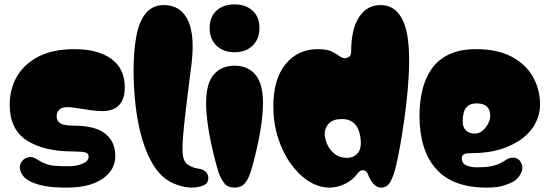

<svg xmlns="http://www.w3.org/2000/svg" viewBox="-20 -837 2492 871"><path d="M285 14Q222 14 186 7.5Q150 1 121 -12Q92 -26 81 -44.5Q70 -63 70 -77Q70 -95 81.5 -108Q93 -121 111 -124Q129 -127 148 -114Q188 -88 227 -85Q266 -82 300 -83Q330 -84 356 -95Q382 -106 382 -127Q382 -141 366.5 -145.5Q351 -150 311 -150Q179 -150 101.5 -200Q24 -250 24 -362Q24 -434 57.5 -491Q91 -548 156 -581Q221 -614 317 -614Q425 -614 485.5 -569.5Q546 -525 546 -441Q546 -333 443 -333Q419 -333 388.5 -337.5Q358 -342 330.5 -346.5Q303 -351 286 -351Q260 -351 248.5 -339Q237 -327 237 -309Q237 -288 253.5 -277.5Q270 -267 314 -267Q411 -267 457 -231Q503 -195 503 -129Q503 -65 444.5 -25.5Q386 14 285 14Z M850 14Q834 14 815 10.5Q796 7 772 -3Q719 -24 683.5 -76.5Q648 -129 626.5 -201Q605 -273 595.5 -354.5Q586 -436 586 -516Q586 -606 598.5 -673Q611 -740 641.5 -777Q672 -814 725 -814Q754 -814 780 -801.5Q806 -789 825 -759Q844 -729 851 -677.5Q858 -626 849 -548Q847 -533 842 -494.5Q837 -456 831 -406Q825 -356 819 -305Q813 -254 810 -212Q807 -170 808 -148Q810 -106 831 -91Q852 -76 880 -72Q903 -69 914 -57Q925 -45 925 -29Q925 -4 901 5Q877 14 850 14Z M1044 -600Q993 -600 962 -630Q931 -660 931 -710Q931 -760 962 -788.5Q993 -817 1044 -817Q1095 -817 1126 -788.5Q1157 -760 1157 -710Q1157 -660 1126 -630Q1095 -600 1044 -600ZM1044 14Q1014 14 998.5 -4.5Q983 -23 972 -54Q965 -75 955.5 -111.5Q946 -148 936.5 -193Q927 -238 921 -284Q915 -330 915 -369Q915 -458 949.5 -498.5Q984 -539 1044 -539Q1104 -539 1138.5 -498.5Q1173 -458 1173 -369Q1173 -330 1167 -284Q1161 -238 1151.5 -193Q1142 -148 1132.5 -111.5Q1123 -75 1116 -54Q1105 -21 1089 -3.5Q1073 14 1044 14Z M1710 14Q1689 14 1674 -3Q1659 -20 1648 -49Q1642 -65 1625 -65Q1618 -65 1612.5 -60.5Q1607 -56 1602 -50Q1579 -19 1544.5 -2.5Q1510 14 1475 14Q1426 14 1380.5 -15Q1335 -44 1298.5 -95Q1262 -146 1241 -212.5Q1220 -279 1220 -355Q1220 -478 1275.5 -546Q1331 -614 1422 -614Q1462 -614 1483.5 -604Q1505 -594 1518.5 -583.5Q1532 -573 1545 -573Q1553 -573 1563 -579Q1573 -585 1573 -602Q1573 -704 1608.5 -759Q1644 -814 1707 -814Q1769 -814 1802.5 -754.5Q1836 -695 1836 -564Q1836 -504 1830 -435Q1824 -366 1814.5 -298.5Q1805 -231 1795 -175Q1785 -119 1777 -86Q1766 -39 1751 -12.5Q1736 14 1710 14ZM1553 -121Q1585 -121 1603.5 -143Q1622 -165 1615 -214Q1603 -297 1531 -297Q1491 -297 1472 -277Q1453 -257 1453 -230Q1453 -210 1463.5 -184.5Q1474 -159 1496.5 -140Q1519 -121 1553 -121Z M2187 14Q2033 14 1958 -71Q1883 -156 1883 -312Q1883 -374 1896 -428.5Q1909 -483 1938.5 -525Q1968 -567 2017.5 -590.5Q2067 -614 2140 -614Q2235 -614 2299.5 -580.5Q2364 -547 2397 -489.5Q2430 -432 2430 -361Q2430 -322 2411.5 -283Q2393 -244 2354 -212.5Q2315 -181 2255.5 -161.5Q2196 -142 2113 -142Q2091 -142 2083 -136Q2075 -130 2075 -119Q2075 -96 2095 -87Q2115 -78 2142 -78Q2169 -78 2188 -80Q2211 -82 2231.5 -89Q2252 -96 2276 -112Q2293 -124 2314.5 -121Q2336 -118 2345 -96Q2356 -74 2341.5 -47.5Q2327 -21 2301 -9Q2279 1 2255 7.5Q2231 14 2187 14ZM2134 -231Q2154 -231 2169.5 -244.5Q2185 -258 2194.5 -276.5Q2204 -295 2204 -311Q2204 -368 2142 -368Q2116 -368 2102 -356Q2088 -344 2083.5 -325.5Q2079 -307 2079 -287Q2079 -259 2094 -245Q2109 -231 2134 -231Z"/></svg>

Font: Matemasie
Style: Regular
Weight: 400
Designer: Adam Yeo
Version: Version 1.001; ttfautohint (v1.8.4.7-5d5b)